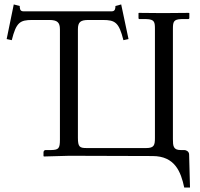

<svg xmlns="http://www.w3.org/2000/svg" viewBox="-20 -704 903 865"><path d="M250 -572V-75C250 -35 244 -29 211 -28H185C180 -28 176 -23 176 -18V-1L178 1L286 -2H346C489 -2 667 -1 667 -1C768 -1 795 70 810 141H836L832 -8C832 -22 818 -28 811 -28H794C761 -28 759 -46 759 -77V-572C759 -605 761 -617 797 -618H827C831 -618 833 -620 833 -623V-645L830 -646L714 -645L606 -646L604 -645V-623C604 -619 606 -618 609 -618H639C677 -617 678 -604 678 -572V-83C678 -51 675 -37 639 -37H370C339 -37 331 -42 331 -83V-572C331 -605 343 -614 379 -614H443C499 -614 516 -603 536 -523L559 -528L526 -684L500 -677C500 -669 500 -653 484 -653H85C69 -653 69 -668 69 -677L42 -684L10 -528L33 -523C53 -603 70 -614 125 -614H202C238 -614 250 -603 250 -572Z"/></svg>

Font: Libertinus Math
Style: Regular
Weight: 400
Designer: Philipp H. Poll, Khaled Hosny
Foundry: Caleb Maclennan
Version: Version 7.050;RELEASE